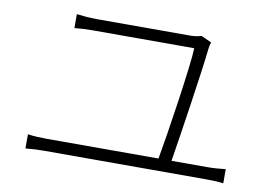

<svg xmlns="http://www.w3.org/2000/svg" viewBox="-67 -765 1134 801"><g transform="rotate(10 500.0 -364.0)"><path d="M693 -124C710 -226 754 -517 764 -613C765 -621 767 -631 770 -639L726 -659C718 -656 699 -652 682 -652H282C250 -652 226 -655 198 -658V-599C226 -602 248 -603 283 -603H705C703 -531 657 -227 638 -124H165C139 -124 112 -125 84 -129V-69C113 -72 139 -73 165 -73H845C863 -73 896 -73 922 -69V-129C897 -126 872 -124 845 -124Z"/></g></svg>

Font: Noto Sans Japanese Light
Style: Regular
Weight: 300
Designer: Ryoko NISHIZUKA (kana & ideographs); Paul D. Hunt (Latin, Greek & Cyrillic); Wenlong ZHANG (bopomofo); Sandoll Communica
Foundry: Adobe Systems Incorporated
Version: Version 1.000;PS 1;hotconv 1.0.78;makeotf.lib2.5.61930